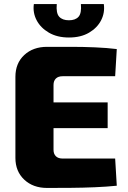

<svg xmlns="http://www.w3.org/2000/svg" viewBox="-20 -924 629 947"><path d="M212 -693Q269 -693 329.5 -693Q390 -693 448.5 -690.5Q507 -688 556 -682L548 -548H289Q267 -548 255.5 -536.5Q244 -525 244 -505V-185Q244 -165 255.5 -153.5Q267 -142 289 -142H548L556 -8Q507 -3 448.5 -0.5Q390 2 329.5 2.5Q269 3 212 3Q143 3 99.5 -38Q56 -79 56 -145V-545Q56 -612 99.5 -652.5Q143 -693 212 -693ZM74 -419H511V-292H74ZM379 -904H492Q498 -862 479 -824.5Q460 -787 419.5 -763Q379 -739 320 -739Q262 -739 221 -763Q180 -787 160.5 -824.5Q141 -862 147 -904H260Q256 -859 272 -841.5Q288 -824 320 -824Q352 -824 367.5 -841.5Q383 -859 379 -904Z"/></svg>

Font: Exo 2 ExtraBold
Style: Regular
Weight: 800
Designer: Natanael Gama
Foundry: Natanael Gama
Version: Version 2.010